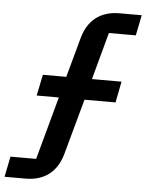

<svg xmlns="http://www.w3.org/2000/svg" viewBox="-117 -744 704 924"><g transform="rotate(5 235.0 -282.0)"><path d="M-60 134H41C138 134 194 82 217 0L291 -269H441L461 -371H318L380 -599H510L530 -698H423C326 -698 270 -646 247 -564L194 -371H81L60 -269H167L84 35H-40Z"/></g></svg>

Font: Braiins Sans SemiBold
Style: Italic
Weight: 600
Italic angle: -11.31°
Designer: Mike Abbink, Paul van der Laan, Pieter van Rosmalen, Jiri Chlebus, Lubos Buracinsky
Foundry: Bold Monday, Sudetype
Version: Version 1.000;hotconv 1.0.109;makeotfexe 2.5.65596